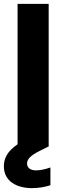

<svg xmlns="http://www.w3.org/2000/svg" viewBox="-27 -759 336 994"><path d="M64 -739V-12C11 24 -7 61 -7 102C-7 179 59 215 139 215C173 215 206 209 234 200V108C206 118 180 123 159 123C130 123 113 109 113 88C113 66 130 46 179 22L223 0H225V-739Z"/></svg>

Font: Malmofest
Style: Bold
Weight: 700
Designer: Jonny Pinhorn (Poppins), Kolossal
Version: Version 1.004;Glyphs 3.1.2 (3151)